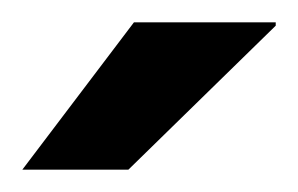

<svg xmlns="http://www.w3.org/2000/svg" viewBox="-20 -743 267 172"><path d="M0 -591 100 -723H227V-720L95 -591Z"/></svg>

Font: Archivo SemiExpanded Medium
Style: Regular
Weight: 500
Width: 6
Designer: Hector Gatti
Foundry: Omnibus-Type
Version: Version 2.001; ttfautohint (v1.8.3)